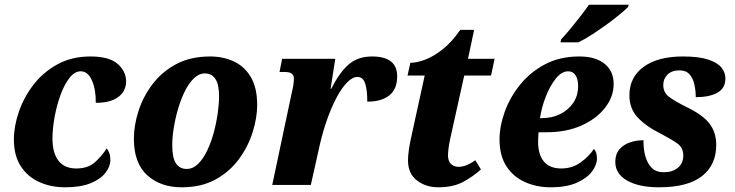

<svg xmlns="http://www.w3.org/2000/svg" viewBox="-20 -786 3122 816"><path d="M257 10Q196 10 146.5 -12.5Q97 -35 68 -80Q39 -125 39 -193Q39 -249 60 -310.5Q81 -372 122 -425.5Q163 -479 224 -512.5Q285 -546 364 -546Q444 -546 480 -514.5Q516 -483 516 -439Q516 -417 504 -396.5Q492 -376 463.5 -362.5Q435 -349 387 -349Q388 -404 371 -443.5Q354 -483 323 -483Q297 -483 275 -454.5Q253 -426 237 -382Q221 -338 212 -288.5Q203 -239 203 -197Q203 -136 228.5 -103Q254 -70 304 -70Q354 -70 383.5 -96.5Q413 -123 433 -155Q440 -148 444.5 -135.5Q449 -123 449 -106Q449 -79 428.5 -52Q408 -25 365.5 -7.5Q323 10 257 10Z M752 10Q662 10 605.5 -41.5Q549 -93 549 -196Q549 -253 568.5 -314Q588 -375 628 -428Q668 -481 729 -513.5Q790 -546 873 -546Q928 -546 973.5 -525Q1019 -504 1046 -458.5Q1073 -413 1073 -340Q1073 -286 1054 -225Q1035 -164 996 -110.5Q957 -57 896.5 -23.5Q836 10 752 10ZM773 -68Q800 -68 822 -89.5Q844 -111 861 -147Q878 -183 889 -224.5Q900 -266 905.5 -306Q911 -346 911 -377Q911 -428 895 -451Q879 -474 851 -474Q826 -474 804.5 -453.5Q783 -433 766 -399Q749 -365 737 -324Q725 -283 718.5 -242.5Q712 -202 712 -169Q712 -115 728 -91.5Q744 -68 773 -68Z M1220 -392Q1224 -408 1226.5 -423Q1229 -438 1229 -452Q1229 -480 1192 -480H1168L1179 -536H1405L1385 -409H1388Q1424 -480 1463 -513Q1502 -546 1561 -546Q1668 -546 1668 -462Q1668 -407 1634.5 -380.5Q1601 -354 1541 -354Q1541 -403 1532 -431Q1523 -459 1499 -459Q1478 -459 1455 -435.5Q1432 -412 1410.5 -371.5Q1389 -331 1370.5 -279Q1352 -227 1339 -170L1301 0H1137Z M1843 10Q1790 10 1752 -19Q1714 -48 1714 -105Q1714 -124 1717.5 -148Q1721 -172 1725 -191L1785 -465H1712L1724 -519Q1751 -519 1787 -532.5Q1823 -546 1862 -577Q1901 -608 1936 -659H1995L1969 -536H2082L2067 -465H1953L1894 -199Q1884 -152 1884 -125Q1884 -102 1896.5 -89.5Q1909 -77 1928 -77Q1947 -77 1965.5 -85Q1984 -93 2000 -105L2024 -66Q1991 -36 1948.5 -13Q1906 10 1843 10Z M2320 10Q2261 10 2211.5 -12Q2162 -34 2132.5 -79Q2103 -124 2103 -193Q2103 -249 2125 -310.5Q2147 -372 2190 -425.5Q2233 -479 2296 -512.5Q2359 -546 2442 -546Q2511 -546 2549.5 -515Q2588 -484 2588 -429Q2588 -375 2551.5 -328Q2515 -281 2451 -252.5Q2387 -224 2305 -224H2269Q2268 -214 2267.5 -203.5Q2267 -193 2267 -183Q2267 -129 2291.5 -99.5Q2316 -70 2366 -70Q2412 -70 2448 -96Q2484 -122 2504 -153Q2517 -141 2517 -112Q2517 -85 2496 -57Q2475 -29 2431.5 -9.5Q2388 10 2320 10ZM2283 -284Q2326 -284 2360.5 -301Q2395 -318 2416 -348.5Q2437 -379 2437 -421Q2437 -449 2426 -466Q2415 -483 2395 -483Q2367 -483 2342.5 -452.5Q2318 -422 2300 -376.5Q2282 -331 2275 -284ZM2362 -606 2365 -619Q2383 -638 2404.5 -664Q2426 -690 2447 -717Q2468 -744 2483 -766H2652L2649 -756Q2637 -744 2613 -724Q2589 -704 2558.5 -682Q2528 -660 2496.5 -639.5Q2465 -619 2438 -606Z M2780 10Q2696 10 2645.5 -18.5Q2595 -47 2595 -98Q2595 -130 2612 -150.5Q2629 -171 2656.5 -180.5Q2684 -190 2715 -190Q2714 -154 2722.5 -123Q2731 -92 2749.5 -73Q2768 -54 2801 -54Q2838 -54 2861 -73Q2884 -92 2884 -125Q2884 -158 2859 -176Q2834 -194 2788 -218Q2724 -250 2689.5 -287.5Q2655 -325 2655 -381Q2655 -458 2715.5 -502Q2776 -546 2882 -546Q2950 -546 2989.5 -533Q3029 -520 3046 -499Q3063 -478 3063 -453Q3063 -411 3029 -392Q2995 -373 2937 -373Q2937 -399 2931.5 -425.5Q2926 -452 2911 -469.5Q2896 -487 2868 -487Q2835 -487 2817 -469Q2799 -451 2799 -426Q2798 -394 2823.5 -374.5Q2849 -355 2896 -332Q2967 -298 2995.5 -260.5Q3024 -223 3024 -170Q3024 -85 2963.5 -37.5Q2903 10 2780 10Z"/></svg>

Font: Noto Serif SemiCondensed ExtraBold
Style: Italic
Weight: 800
Width: 4
Italic angle: -12°
Designer: Monotype Design Team
Foundry: Monotype Imaging Inc.
Version: Version 2.014; ttfautohint (v1.8.4.7-5d5b)